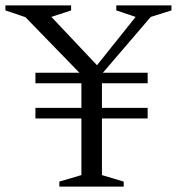

<svg xmlns="http://www.w3.org/2000/svg" viewBox="-54 -690 654 710"><path d="M492 -291V-252H77V-291ZM492 -421V-382H77V-421ZM323 -417V-42.5L403.5 -18.5V0H165.5V-18.5L247 -42.5V-413.5L40 -626.5L-34 -651.5V-670H209V-651.5L136 -627.5L322.5 -430L294.5 -436L447.5 -627.5L376 -651.5V-670H580V-651.5L503.5 -627.5Z"/></svg>

Font: Newsreader Text
Style: Regular
Weight: 400
Designer: Hugues Gentile
Foundry: Production Type
Version: Version 1.001